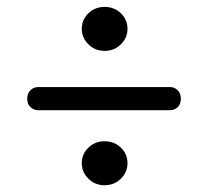

<svg xmlns="http://www.w3.org/2000/svg" viewBox="-20 -633 608 568"><path d="M289.2 -482.5Q260.9 -482.5 241.4 -502Q221.9 -521.4 221.9 -547.7Q221.9 -574.6 241.4 -593.6Q260.9 -612.6 289.2 -612.6Q318.2 -612.6 337.7 -593.6Q357.2 -574.6 357.2 -547.7Q357.2 -521.4 337.7 -502Q318.2 -482.5 289.2 -482.5ZM60.5 -341Q60.5 -357 70.2 -366.2Q80 -375.5 93.5 -375.5H483Q496 -375.5 505.5 -366.2Q515 -357 515 -341Q515 -324.5 505.5 -315.8Q496 -307 483 -307H93Q80 -307 70.2 -316Q60.5 -325 60.5 -341ZM289.2 -85Q260.9 -85 241.4 -104.5Q221.9 -123.9 221.9 -150.2Q221.9 -177.1 241.4 -196.1Q260.9 -215.1 289.2 -215.1Q318.2 -215.1 337.7 -196.1Q357.2 -177.1 357.2 -150.2Q357.2 -123.9 337.7 -104.5Q318.2 -85 289.2 -85Z"/></svg>

Font: Fraunces 9pt S000
Style: Bold
Weight: 700
Version: Version 1.000; ttfautohint (v1.8.3)